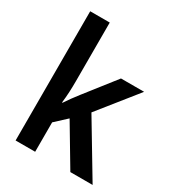

<svg xmlns="http://www.w3.org/2000/svg" viewBox="-182 -869 894 978"><g transform="rotate(30 265.0 -380.0)"><path d="M60 0V-760H175V-415Q175 -382 173.5 -351Q172 -320 168 -286H171Q184 -306 198 -325Q212 -344 229 -366L367 -542H503L323 -317L513 0H382L242 -235L175 -173V0Z"/></g></svg>

Font: Noto Sans Mono Condensed SemiBold
Style: Regular
Weight: 600
Width: 3
Designer: Monotype Design Team
Foundry: Monotype Imaging Inc.
Version: Version 2.014